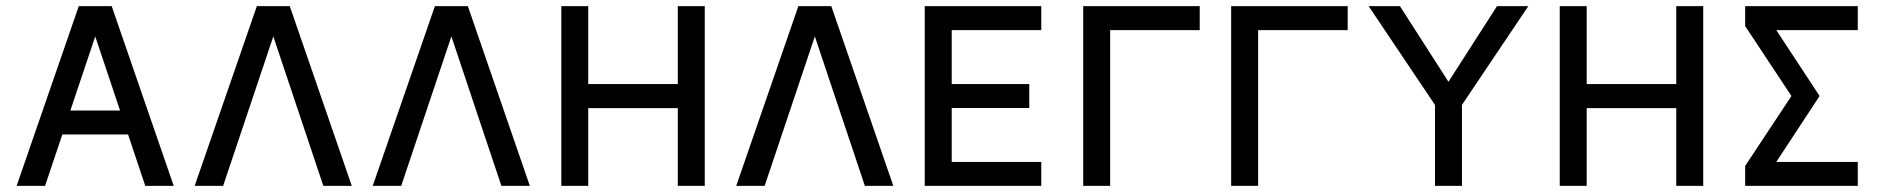

<svg xmlns="http://www.w3.org/2000/svg" viewBox="-20 -606 6145 626"><path d="M142.1 -245.6V-167.5H429.7V-245.6ZM290.5 -487.3 453.6 0H546.4L344.2 -585.9H236.8L34.2 0H127Z M871.1 -487.3 1034.2 0H1127L924.8 -585.9H817.4L614.7 0H707.5Z M1451.7 -487.3 1614.7 0H1707.5L1505.4 -585.9H1397.9L1195.3 0H1288.1Z M1810.1 -585.9V0H1897.9V-253.4H2189.9V0H2277.8V-585.9H2189.9V-332H1897.9V-585.9Z M2636.7 -487.3 2799.8 0H2892.6L2690.4 -585.9H2583L2380.4 0H2473.1Z M3335.9 -332H3083V-507.8H3375V-585.9H2995.1V0H3375V-78.1H3083V-253.9H3335.9Z M3599.6 -253.9V-507.8H3891.6V-585.9H3511.7V0H3599.6V-63.5Z M4082 -253.9V-507.8H4374V-585.9H3994.1V0H4082V-63.5Z M4686 -223.1 4718.8 -222.7 4962.9 -585.9H4860.8L4702.6 -339.4L4544.4 -585.9H4442.4ZM4658.7 0H4746.6V-293H4658.7Z M5065.4 -585.9V0H5153.3V-253.4H5445.3V0H5533.2V-585.9H5445.3V-332H5153.3V-585.9Z M5912.6 -293 5771.5 -507.8H6037.1V-585.9H5669.9V-521L5820.8 -293L5669.9 -64.9V0H6037.1V-78.1H5771.5Z"/></svg>

Font: Giphurs SC
Style: Regular
Weight: 400
Version: Version 0.920